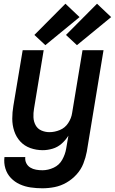

<svg xmlns="http://www.w3.org/2000/svg" viewBox="-20 -800 618 1033"><path d="M208 213Q241 213 274 206.5Q307 200 337.5 182.5Q368 165 392 138.5Q416 112 428.5 80Q441 48 447 16L537 -530H424L368 -192Q364 -164 347 -138Q330 -112 302 -100.5Q274 -89 246 -89Q223 -89 202.5 -98Q182 -107 171.5 -126.5Q161 -146 160 -169Q159 -192 163 -215L215 -530H102L52 -231Q46 -196 46 -161.5Q46 -127 56.5 -95Q67 -63 89 -39Q111 -15 143 -3.5Q175 8 210 8Q236 8 263 0Q290 -8 311.5 -27Q333 -46 348 -70L336 0Q331 30 315 59Q299 88 269 102Q239 116 208 116Q191 116 174 113Q157 110 143 101.5Q129 93 121.5 78Q114 63 116 45H4Q0 77 9 106.5Q18 136 38.5 157.5Q59 179 86.5 191.5Q114 204 145 208.5Q176 213 208 213ZM394 -557 578 -708 502 -780 335 -612ZM224 -557 408 -708 332 -780 165 -612Z"/></svg>

Font: Iosevka Sparkle Semibold
Style: Italic
Weight: 600
Italic angle: -9°
Designer: Belleve Invis
Foundry: Belleve Invis
Version: Version 4.5.0; ttfautohint (v1.8.3)